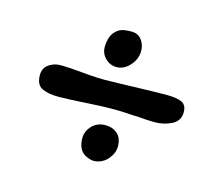

<svg xmlns="http://www.w3.org/2000/svg" viewBox="-69 -509 687 593"><g transform="rotate(15 274.5 -213.0)"><path d="M216 -354Q216 -367 219.5 -380Q223 -393 230 -401Q240 -413 251.5 -417Q263 -421 284 -421Q305 -421 316.5 -406Q328 -391 328 -370Q328 -345 309.5 -324Q291 -303 267 -303Q246 -303 231 -318Q216 -333 216 -354ZM504 -222Q504 -194 479 -181.5Q454 -169 425 -169Q400 -169 371 -172Q360 -172 338 -173.5Q316 -175 298 -175Q271 -175 249 -174Q227 -173 210 -172Q148 -168 118 -168Q85 -168 65 -177.5Q45 -187 45 -219Q45 -247 74 -259Q84 -264 103 -264Q122 -264 166 -260Q225 -254 265 -256Q282 -256 338 -258Q406 -260 441 -260Q472 -260 488 -252.5Q504 -245 504 -222ZM335 -67Q335 -47 322 -31Q314 -19 301 -12Q288 -5 274 -5Q265 -5 253 -10Q222 -22 222 -64Q222 -86 238.5 -103.5Q255 -121 282 -121Q304 -121 319.5 -107.5Q335 -94 335 -67Z"/></g></svg>

Font: Itim
Style: Regular
Weight: 400
Designer: Suppakit Chalermlarp
Version: Version 1.002g